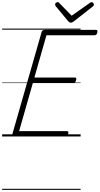

<svg xmlns="http://www.w3.org/2000/svg" viewBox="-20 -1278 933 1798"><path d="M120 0Q105 0 99 -5.5Q93 -11 96 -23L370 -979Q373 -988 379.5 -993Q386 -998 401 -998H879Q889 -998 891.5 -991.5Q894 -985 891 -973Q888 -960 882 -954Q876 -948 866 -948H415L302 -552H681Q691 -552 693.5 -546Q696 -540 693 -528Q689 -514 683 -508Q677 -502 668 -502H288L159 -50H606Q616 -50 619 -44Q622 -38 619 -25Q615 -12 609 -6Q603 0 594 0ZM837 -1258Q846 -1258 852.5 -1250.5Q859 -1243 859 -1236Q859 -1230 857.5 -1226.5Q856 -1223 851 -1219L673 -1079Q664 -1073 657.5 -1069.5Q651 -1066 642 -1066Q635 -1066 629.5 -1070Q624 -1074 618 -1080L501 -1221Q499 -1226 497.5 -1230Q496 -1234 496 -1237Q496 -1246 504.5 -1252Q513 -1258 520 -1258Q527 -1258 530.5 -1255Q534 -1252 538 -1247L651 -1131L816 -1247Q824 -1252 828 -1255Q832 -1258 837 -1258ZM0 490H735V500H0ZM0 -20H735V0H0ZM0 -505H735V-500H0ZM0 -1010H735V-1000H0Z"/></svg>

Font: Playwrite AU NSW Guides
Style: Regular
Weight: 400
Designer: Veronika Burian, José Scaglione
Foundry: TypeTogether
Version: Version 1.003